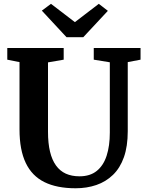

<svg xmlns="http://www.w3.org/2000/svg" viewBox="-20 -1000 783 1028"><path d="M385 8Q284.5 8 217.8 -25Q151 -58 117.8 -127.8Q84.5 -197.5 84.5 -306.5V-667.5L19 -680.5V-743H321V-680.5L237 -666V-294Q237 -233 247.8 -188.2Q258.5 -143.5 279.8 -114Q301 -84.5 332.5 -70.2Q364 -56 405.5 -56Q462.5 -56 498.2 -85Q534 -114 551 -166.5Q568 -219 568 -290V-666.5L482 -680.5V-743H732.5V-680.5L664 -667.5V-298Q664 -216.5 643.5 -158.5Q623 -100.5 585 -63.8Q547 -27 496 -9.5Q445 8 385 8ZM336 -801 204 -943 253 -979.5 381 -881.5 509 -979.5 557.5 -942 426 -801Z"/></svg>

Font: Merriweather Light 18pt
Style: Bold
Weight: 700
Version: Version 2.100